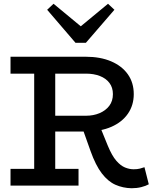

<svg xmlns="http://www.w3.org/2000/svg" viewBox="-20 -988 827 1022"><path d="M238 -288V-372H439Q477 -372 509.5 -385.5Q542 -399 561.5 -424.5Q581 -450 581 -487Q581 -522 562.5 -546.5Q544 -571 511.5 -583.5Q479 -596 439 -596H36V-686H436Q514 -686 571.5 -661.5Q629 -637 660.5 -592.5Q692 -548 692 -487Q692 -428 661 -383Q630 -338 573 -313Q516 -288 438 -288ZM36 0V-89H398V0ZM162 -50V-634H274V-50ZM680 14Q634 13 594.5 -4.5Q555 -22 522 -65Q489 -108 462 -184L420 -302L512 -315L554 -212Q576 -159 599 -132.5Q622 -106 645.5 -96.5Q669 -87 691 -87Q711 -87 724.5 -90.5Q738 -94 749 -98L772 -7Q756 2 732 8Q708 14 680 14ZM555 -968 589 -936 437 -760H382L231 -936L265 -968L410 -848Z"/></svg>

Font: BioRhyme Medium
Style: Regular
Weight: 500
Designer: Aoife Mooney
Foundry: Aoife Mooney Type
Version: Version 1.600;gftools[0.9.33]